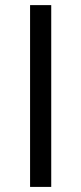

<svg xmlns="http://www.w3.org/2000/svg" viewBox="-20 -734 319 754"><path d="M98.1 0V-713.9H181.2V0Z"/></svg>

Font: f06187749
Style: Regular
Weight: 400
Foundry: Ascender Corporation
Version: Version 1.10